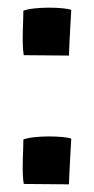

<svg xmlns="http://www.w3.org/2000/svg" viewBox="-20 -481 245 501"><path d="M160 0V-1V-2Q160 -9 161 -28Q162 -47 163 -67Q164 -87 165 -102.5Q166 -118 166 -119Q159 -122 142.5 -123.5Q126 -125 107 -125Q88 -125 69.5 -123Q51 -121 41 -117Q41 -110 40.5 -95Q40 -80 39.5 -63Q39 -46 39.5 -29Q40 -12 42 -1H45L158 0ZM160 -336V-337V-338Q160 -345 161 -364Q162 -383 163 -403Q164 -423 165 -438.5Q166 -454 166 -455Q159 -458 142.5 -459.5Q126 -461 107 -461Q88 -461 69.5 -459Q51 -457 41 -453Q41 -446 40.5 -431Q40 -416 39.5 -399Q39 -382 39.5 -365Q40 -348 42 -337H45L158 -336Z"/></svg>

Font: Londrina Solid
Style: Regular
Weight: 400
Designer: Marcelo Magalhaes
Foundry: Marcelo Magalhães
Version: Version 1.002